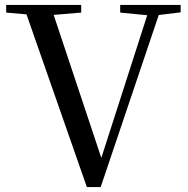

<svg xmlns="http://www.w3.org/2000/svg" viewBox="-20 -752 760 778"><path d="M332 6 74 -732H184L400 -84H382L386 -98L590 -732H637L388 6ZM5 -701V-732H309V-701L166 -689H142ZM467 -701V-732H712V-702L605 -689H589Z"/></svg>

Font: Noto Serif SC ExtraLight Medium
Style: Regular
Weight: 500
Version: Version 2.002-H1;hotconv 1.1.0;makeotfexe 2.6.0